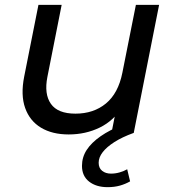

<svg xmlns="http://www.w3.org/2000/svg" viewBox="-20 -550 717 794"><path d="M264 6Q196 6 149.5 -22Q103 -50 84 -103.5Q65 -157 80 -233L139 -530H235L176 -232Q162 -161 190.5 -120.5Q219 -80 292 -80Q367 -80 418 -122Q469 -164 486 -249L542 -530H638L533 0H441L471 -152L488 -111Q451 -51 392.5 -22.5Q334 6 264 6ZM425 224Q378 224 348.5 201Q319 178 319 136Q319 100 338.5 70Q358 40 396 13.5Q434 -13 490 -35L532 0Q485 17 453 37.5Q421 58 404.5 79.5Q388 101 388 123Q388 145 402.5 156.5Q417 168 439 168Q457 168 474.5 163Q492 158 506 150L518 200Q499 211 476 217.5Q453 224 425 224Z"/></svg>

Font: Montserrat Thin Medium
Style: Italic
Weight: 500
Italic angle: -11.3°
Version: Version 9.000